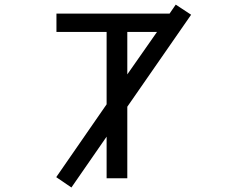

<svg xmlns="http://www.w3.org/2000/svg" viewBox="-20 -791 1040 852"><path d="M544.9 -460.9 676.8 -649.4H544.9ZM732.4 -730.5 759.8 -770.5 828.1 -725.6 544.9 -317.4V0H453.1V-184.6L296.9 41L229.5 -4.9L453.1 -328.1V-649.4H230.5V-730.5Z"/></svg>

Font: GenEi Gothic M Regular
Style: Regular
Weight: 400
Designer: o_tamon (Modified); [Source Han Sans]
Ryoko NISHIZUKA  (kana & ideographs); Paul D. Hunt (Latin, Greek & Cyrillic); Wenl
Version: Version 1.1a;Original Version 1.004